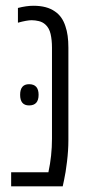

<svg xmlns="http://www.w3.org/2000/svg" viewBox="-20 -660 328 680"><path d="M19.5 0V-49.8H151.4Q164.1 -108.4 164.1 -168.5V-491.2Q164.1 -518.1 159.2 -539.6Q154.3 -561 140.6 -573.2Q130.9 -582 117.7 -585.2Q104.5 -588.4 92.3 -588.4Q75.2 -588.4 43.5 -579.6V-631.8Q73.7 -639.6 98.6 -639.6Q146 -639.6 174.3 -619.6Q200.7 -602.1 211.9 -566.4Q222.2 -537.1 222.2 -491.2V-163.1Q222.2 -127.9 217.3 -87.4Q212.4 -46.9 207 -22.9L202.1 0ZM83 -286.6Q51.3 -286.6 51.3 -324.2Q51.3 -361.8 83 -361.8Q116.7 -361.8 116.7 -324.2Q116.7 -286.6 83 -286.6Z"/></svg>

Font: Open Sans Condensed Light
Style: Regular
Weight: 300
Width: 3
Designer: Monotype Design Team
Foundry: Monotype Imaging Inc.
Version: Version 3.003; ttfautohint (v1.8.4)